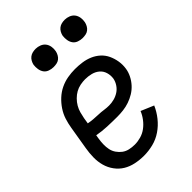

<svg xmlns="http://www.w3.org/2000/svg" viewBox="-217 -830 934 934"><g transform="rotate(-45 250.0 -362.5)"><path d="M210 8Q181 8 152.5 2Q124 -4 101 -18Q78 -32 61.5 -54.5Q45 -77 37.5 -104Q30 -131 30.5 -160.5Q31 -190 36 -219L56 -339Q60 -364 68 -389Q76 -414 91 -436.5Q106 -459 126 -477.5Q146 -496 170 -507.5Q194 -519 219.5 -523.5Q245 -528 270 -528Q295 -528 319.5 -524.5Q344 -521 366 -511.5Q388 -502 405.5 -486Q423 -470 433 -448.5Q443 -427 447 -402.5Q451 -378 447 -353Q444 -333 434 -313Q424 -293 409 -276.5Q394 -260 375 -248.5Q356 -237 335.5 -230Q315 -223 294 -220.5Q273 -218 252 -218Q218 -218 183 -219.5Q148 -221 116 -227L113 -208Q110 -190 109.5 -171.5Q109 -153 112.5 -136Q116 -119 126 -104.5Q136 -90 149.5 -80Q163 -70 180.5 -66Q198 -62 217 -62Q237 -62 258.5 -68Q280 -74 298 -87.5Q316 -101 330 -119.5Q344 -138 352 -158L418 -130Q405 -100 383.5 -73Q362 -46 334 -27Q306 -8 274 0Q242 8 210 8ZM263 -285Q280 -285 297.5 -289.5Q315 -294 330.5 -304Q346 -314 356.5 -330Q367 -346 370 -363Q373 -384 367 -403.5Q361 -423 346 -435.5Q331 -448 311 -453Q291 -458 270 -458Q254 -458 236.5 -454.5Q219 -451 204 -442.5Q189 -434 176 -421Q163 -408 154 -392.5Q145 -377 140.5 -360.5Q136 -344 133 -328L128 -297Q143 -294 160.5 -292.5Q178 -291 195.5 -290.5Q213 -290 229.5 -287.5Q246 -285 263 -285ZM404 -608Q390 -608 376 -613Q362 -618 354 -629Q346 -640 343.5 -655Q341 -670 343 -685Q345 -695 350.5 -705Q356 -715 364.5 -721.5Q373 -728 383.5 -730.5Q394 -733 405 -733Q419 -733 433 -727.5Q447 -722 455.5 -711Q464 -700 466.5 -685Q469 -670 466 -655Q464 -645 458.5 -635Q453 -625 444.5 -618.5Q436 -612 425.5 -610Q415 -608 404 -608ZM204 -608Q190 -608 176 -613Q162 -618 154 -629Q146 -640 143.5 -655Q141 -670 143 -685Q145 -695 150.5 -705Q156 -715 164.5 -721.5Q173 -728 183.5 -730.5Q194 -733 205 -733Q219 -733 233 -727.5Q247 -722 255.5 -711Q264 -700 266.5 -685Q269 -670 266 -655Q264 -645 258.5 -635Q253 -625 244.5 -618.5Q236 -612 225.5 -610Q215 -608 204 -608Z"/></g></svg>

Font: Iosevka Custom
Style: Italic
Weight: 400
Italic angle: -9°
Monospace: yes
Designer: Belleve Invis
Foundry: Belleve Invis
Version: Version 30.3.3; ttfautohint (v1.8.3)